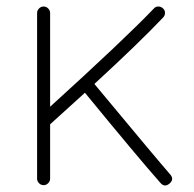

<svg xmlns="http://www.w3.org/2000/svg" viewBox="-20 -560 595 590"><path d="M473 2Q404 -76 241 -275L134 -178V-11Q134 -3 128 3Q122 9 114 9Q106 9 100 3Q94 -3 94 -11V-520Q94 -528 100 -534Q106 -540 114 -540Q122 -540 128 -534Q134 -528 134 -520V-232Q363 -440 453 -534Q458 -540 466.5 -540Q475 -540 481 -534Q487 -529 487 -520.5Q487 -512 481 -506Q405 -426 270 -302Q472 -59 503 -24Q516 -9 501 4Q486 17 473 2Z"/></svg>

Font: Hoogli Light
Style: Regular
Weight: 300
Designer: Anand Singh Naorem
Foundry: Brand New Type
Version: Version 1.00 b007